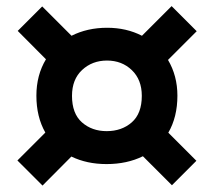

<svg xmlns="http://www.w3.org/2000/svg" viewBox="-20 -626 682 612"><path d="M115.5 -34.5 35.5 -114.5 124.5 -203.5Q96 -253.5 96 -321Q96 -386.5 126.5 -437L36.5 -527.5L114.5 -605.5L208 -512Q258.5 -537.5 321.5 -537.5Q383 -537.5 432.5 -512L527 -606.5L607 -526.5L515.5 -435Q545.5 -384.5 545.5 -321Q545.5 -253 516.5 -203L606 -113.5L528 -35.5L435.5 -128Q385 -103 319.5 -103Q257 -103 207.5 -127ZM320 -208Q368 -208 400 -236Q432 -264 432 -320.5Q432 -372 400.2 -402.5Q368.5 -433 321 -433Q274 -433 241.8 -403Q209.5 -373 209.5 -320.5Q209.5 -264 241.2 -236Q273 -208 320 -208Z"/></svg>

Font: Heraclito SemiBold
Style: Regular
Weight: 600
Designer: Kostas Bartsokas (font) & Cristiano Sobral (main changes)
Foundry: Kostas Bartsokas (font) & Cristiano Sobral (main changes)
Version: Version 1.00;July 8, 2020;FontCreator 13.0.0.2655 64-bit